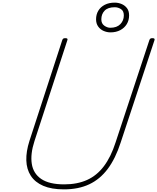

<svg xmlns="http://www.w3.org/2000/svg" viewBox="-20 -1420 1195 1459"><path d="M466 19Q371 19 308.5 -8Q246 -35 214 -84.5Q182 -134 180 -201.5Q178 -269 204 -350L453 -1115Q456 -1123 460.5 -1126.5Q465 -1130 477 -1130Q487 -1130 491 -1126.5Q495 -1123 492 -1115L242 -348Q210 -250 221.5 -175.5Q233 -101 293.5 -60Q354 -19 468 -19Q567 -19 641.5 -52.5Q716 -86 769.5 -157Q823 -228 858 -337L1115 -1115Q1118 -1123 1122.5 -1126.5Q1127 -1130 1139 -1130Q1159 -1130 1154 -1115L897 -337Q858 -216 799 -137Q740 -58 658 -19.5Q576 19 466 19ZM819 -1174Q793 -1174 767.5 -1185Q742 -1196 726 -1218.5Q710 -1241 710 -1273Q710 -1310 727 -1338.5Q744 -1367 776 -1383.5Q808 -1400 852 -1400Q879 -1400 904 -1389.5Q929 -1379 945 -1358Q961 -1337 961 -1303Q961 -1266 943.5 -1237Q926 -1208 894 -1191Q862 -1174 819 -1174ZM818 -1209Q868 -1209 894.5 -1236.5Q921 -1264 921 -1303Q921 -1337 899 -1351Q877 -1365 852 -1365Q800 -1365 775 -1339Q750 -1313 750 -1273Q750 -1241 772.5 -1225Q795 -1209 818 -1209Z"/></svg>

Font: Playwrite CU Thin
Style: Regular
Weight: 250
Designer: Veronika Burian, José Scaglione
Foundry: TypeTogether
Version: Version 1.002